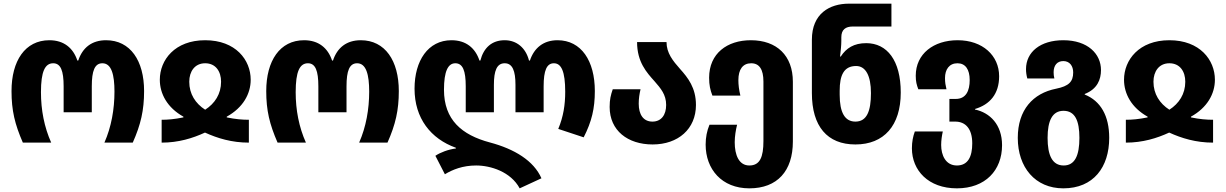

<svg xmlns="http://www.w3.org/2000/svg" viewBox="-20 -780 6706 1050"><path d="M105 0H260C222 -85 204 -178 204 -276C204 -389 226 -434 271 -434C312 -434 328 -393 328 -308V-166H482V-308C482 -393 498 -434 540 -434C590 -434 606 -371 606 -279C606 -183 589 -86 551 0H706C750 -99 768 -177 768 -282C768 -448 693 -560 560 -560C482 -560 431 -519 408 -449H403C380 -518 329 -560 250 -560C117 -560 43 -447 43 -282C43 -176 61 -101 105 0Z M864 0C956 0 1034 -24 1101 -55C1169 -24 1247 0 1341 0V-125C1306 -125 1268 -128 1220 -138V-142C1309 -191 1351 -267 1351 -344C1351 -452 1269 -560 1102 -560C936 -560 854 -452 854 -344C854 -267 895 -191 983 -142V-138C934 -128 898 -125 864 -125ZM1102 -180C1049 -214 1015 -266 1015 -333C1015 -389 1045 -434 1102 -434C1160 -434 1189 -389 1189 -333C1189 -266 1155 -214 1102 -180Z M1498 0H1653C1615 -85 1597 -178 1597 -276C1597 -389 1619 -434 1664 -434C1705 -434 1721 -393 1721 -308V-166H1875V-308C1875 -393 1891 -434 1933 -434C1983 -434 1999 -371 1999 -279C1999 -183 1982 -86 1944 0H2099C2143 -99 2161 -177 2161 -282C2161 -448 2086 -560 1953 -560C1875 -560 1824 -519 1801 -449H1796C1773 -518 1722 -560 1643 -560C1510 -560 1436 -447 1436 -282C1436 -176 1454 -101 1498 0Z M2822 250 2941 195C2899 99 2794 35 2659 -1C2505 -42 2408 -125 2408 -289C2408 -390 2430 -434 2470 -434C2511 -434 2527 -393 2527 -308V-166H2681V-316C2681 -393 2697 -434 2740 -434C2783 -434 2799 -392 2799 -316V-166H2953V-308C2953 -395 2970 -434 3009 -434C3050 -434 3071 -389 3071 -278C3071 -207 3061 -142 3033 -75L3172 -29C3216 -115 3233 -187 3233 -282C3233 -447 3159 -560 3029 -560C2952 -560 2901 -518 2878 -449H2873C2855 -519 2805 -560 2740 -560C2670 -560 2625 -519 2607 -449H2602C2579 -518 2528 -560 2449 -560C2321 -560 2247 -448 2247 -295C2247 -133 2336 -21 2473 28V32C2432 37 2387 54 2361 72L2413 173C2454 148 2510 125 2584 125C2663 125 2773 159 2822 250Z M3549 10C3689 10 3786 -75 3786 -206C3786 -300 3742 -355 3699 -403C3660 -447 3625 -490 3625 -550H3464C3464 -441 3516 -384 3560 -335C3593 -297 3623 -263 3623 -206C3623 -151 3596 -115 3548 -115C3498 -115 3473 -154 3473 -213C3473 -241 3477 -267 3483 -292H3331C3320 -260 3314 -236 3314 -195C3314 -66 3413 10 3549 10Z M4078 250C4231 250 4316 155 4316 -6V-333C4316 -476 4228 -560 4086 -560C3957 -560 3858 -488 3858 -355C3858 -314 3864 -289 3876 -257H4029C4021 -290 4018 -317 4018 -342C4018 -400 4042 -434 4088 -434C4133 -434 4155 -400 4155 -334V-9C4155 79 4136 125 4078 125C4021 125 3998 68 3998 -2C3998 -35 4004 -70 4011 -98H3860C3846 -64 3839 -29 3839 11C3839 145 3927 250 4078 250Z M4658 10C4814 10 4906 -93 4906 -274C4906 -450 4831 -544 4717 -544C4650 -544 4608 -517 4578 -471H4574C4578 -503 4581 -533 4581 -556V-576C4581 -618 4604 -635 4644 -635H4855V-760H4623C4516 -760 4420 -705 4420 -563V-271C4420 -89 4504 10 4658 10ZM4658 -115C4600 -115 4572 -165 4572 -262V-284C4572 -369 4595 -419 4662 -419C4714 -419 4743 -366 4743 -271C4743 -173 4721 -115 4658 -115Z M5213 250C5369 250 5460 151 5460 14C5460 -99 5393 -164 5312 -181V-184C5393 -208 5444 -266 5444 -363C5444 -476 5354 -560 5217 -560C5086 -560 4988 -486 4988 -366C4988 -333 4993 -316 5002 -292H5156C5151 -313 5148 -329 5148 -353C5148 -400 5171 -434 5216 -434C5260 -434 5283 -400 5283 -342C5283 -284 5263 -239 5207 -239H5172V-115H5204C5261 -115 5297 -75 5297 4C5297 76 5274 125 5213 125C5151 125 5127 68 5127 13C5127 -12 5131 -39 5136 -61H4983C4973 -34 4967 -4 4967 31C4967 152 5057 250 5213 250Z M5795 250C5960 250 6046 134 6046 -26C6046 -147 5999 -228 5912 -263V-266C5981 -293 6001 -345 6001 -397C6001 -485 5929 -560 5795 -560C5670 -560 5591 -496 5591 -402C5591 -386 5593 -370 5598 -351H5746C5743 -363 5742 -374 5742 -385C5742 -422 5761 -446 5795 -446C5830 -446 5849 -419 5849 -384C5849 -333 5825 -309 5756 -295C5629 -270 5546 -179 5546 -26C5546 135 5641 250 5795 250ZM5797 125C5734 125 5709 68 5709 -26C5709 -120 5735 -174 5796 -174C5859 -174 5883 -120 5883 -26C5883 69 5859 125 5797 125Z M6137 0C6229 0 6307 -24 6374 -55C6442 -24 6520 0 6614 0V-125C6579 -125 6541 -128 6493 -138V-142C6582 -191 6624 -267 6624 -344C6624 -452 6542 -560 6375 -560C6209 -560 6127 -452 6127 -344C6127 -267 6168 -191 6256 -142V-138C6207 -128 6171 -125 6137 -125ZM6375 -180C6322 -214 6288 -266 6288 -333C6288 -389 6318 -434 6375 -434C6433 -434 6462 -389 6462 -333C6462 -266 6428 -214 6375 -180Z"/></svg>

Font: Noto Sans Georgian SemiCondensed ExtraBold
Style: Regular
Weight: 800
Width: 4
Designer: Monotype Design Team, Akaki Razmadze
Foundry: Google LLC
Version: Version 2.005